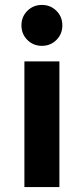

<svg xmlns="http://www.w3.org/2000/svg" viewBox="-20 -559 340 779"><path d="M79 -310H221V200H79ZM150 -373Q115 -373 91 -397Q67 -421 67 -456Q67 -491 91 -515Q115 -539 150 -539Q185 -539 209 -515Q233 -491 233 -456Q233 -421 209 -397Q185 -373 150 -373Z"/></svg>

Font: 
Style: 㨦
Weight: 700
Designer: A.Korolkova, Vitaly Kuzmin
Foundry: ParaType Ltd
Version: Version 2.000